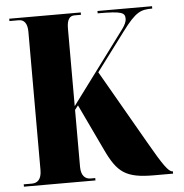

<svg xmlns="http://www.w3.org/2000/svg" viewBox="-51 -764 778 813"><g transform="rotate(-5 337.5 -357.0)"><path d="M18 0H322V-10H302C280 -10 262 -25 262 -63V-305L276 -323L369 -127C416 -27 451 0 571 0H652V-10H650C634 -10 611 -42 554 -142L374 -455L496 -618C555 -697 576 -704 625 -704V-714H393V-704C498 -704 509 -697 509 -670C509 -660 503 -645 491 -629L262 -321V-651C262 -689 274 -704 294 -704H322V-714H18V-704H58C79 -704 94 -689 94 -652V-64C94 -24 76 -10 53 -10H18Z"/></g></svg>

Font: Noto Serif Display ExtraCondensed Black
Style: Regular
Weight: 900
Width: 2
Designer: Monotype Design Team
Foundry: Monotype Imaging Inc.
Version: Version 2.009